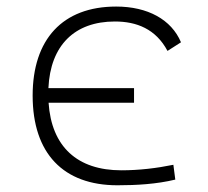

<svg xmlns="http://www.w3.org/2000/svg" viewBox="-20 -547 626 577"><path d="M333 9.8C390.1 9.8 450.7 6.3 506.8 -7.3L501 -51.8C450.7 -41.5 397.9 -35.2 344.7 -35.2C212.4 -35.2 134.8 -106 126 -238.3H382.8V-282.2H125.5C131.3 -410.6 204.1 -482.4 325.2 -482.4C390.6 -482.4 448.2 -460 483.4 -394L523.9 -419.9C495.1 -488.3 423.8 -527.3 329.1 -527.3C168 -527.3 78.1 -428.7 78.1 -259.8C78.1 -85.9 170.4 9.8 333 9.8Z"/></svg>

Font: Cascadia Mono PL ExtraLight
Style: Regular
Weight: 200
Monospace: yes
Designer: Aaron Bell
Foundry: Saja Typeworks
Version: Version 2404.023